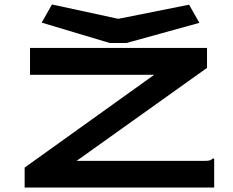

<svg xmlns="http://www.w3.org/2000/svg" viewBox="-20 -837 1040 857"><path d="M90 -89 668 -503H114V-623H904V-534L322 -119H892Q909 -119 916 -121Q923 -123 929 -129H936V0H90ZM824 -816 870 -735 544 -645H470L166 -736L212 -817L508 -753Z"/></svg>

Font: Inconsolata UltraExpanded Black
Style: Regular
Weight: 900
Width: 9
Monospace: yes
Designer: Raph Levien, Cyreal, Brenton Simpson
Foundry: Raph Levien, Cyreal, Google
Version: Version 3.001; ttfautohint (v1.8.2.53-6de2)